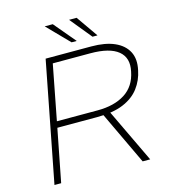

<svg xmlns="http://www.w3.org/2000/svg" viewBox="-126 -979 965 1081"><g transform="rotate(-15 356.5 -438.5)"><path d="M57 0 193 -700H459Q540 -700 593.5 -676.5Q647 -653 670 -609Q693 -565 679 -502Q668 -446 634.5 -401.5Q601 -357 541 -332Q481 -307 388 -307H156L96 0ZM163 -343H400Q498 -343 560.5 -383Q623 -423 639 -505Q656 -582 606 -623Q556 -664 444 -664H225ZM571 0 423 -313 459 -327 615 0ZM358 -751 235 -877H282L388 -751ZM480 -751 377 -877H421L509 -751Z"/></g></svg>

Font: REM Thin
Style: Italic
Weight: 250
Italic angle: -11°
Designer: Octavio Pardo
Foundry: Ashler Design
Version: Version 1.005;gftools[0.9.28]